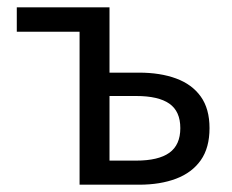

<svg xmlns="http://www.w3.org/2000/svg" viewBox="-20 -506 636 526"><path d="M198 0V-419H26V-486H280V-307H361Q419 -307 462.5 -291Q506 -275 530 -241.5Q554 -208 554 -155Q554 -101 530 -67Q506 -33 462.5 -16.5Q419 0 361 0ZM280 -66H353Q414 -66 444 -87.5Q474 -109 474 -155Q474 -201 444 -222Q414 -243 353 -243H280Z"/></svg>

Font: Source Sans 3
Style: Regular
Weight: 400
Designer: Paul D. Hunt
Foundry: Adobe
Version: Version 3.046;hotconv 1.0.118;makeotfexe 2.5.65603